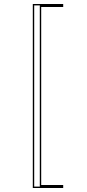

<svg xmlns="http://www.w3.org/2000/svg" viewBox="-20 -820 433 960"><path d="M296 -800V-785H186V105H296V120H144V-800ZM151 -793V113H179V-793Z"/></svg>

Font: Kalnia Glaze Thin ExtraLight
Style: Regular
Weight: 250
Version: Version 1.110